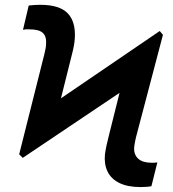

<svg xmlns="http://www.w3.org/2000/svg" viewBox="-20 -757 708 787"><path d="M73.2 -109.9 58.6 -124.5 141.6 -293.9 634.8 -629.9 647.9 -614.3 552.2 -431.6ZM58.6 -124.5 161.6 -534.2Q164.6 -545.9 166.5 -556.2Q168.5 -566.4 168.9 -575.7Q171.4 -607.9 155 -622.6Q138.7 -637.2 97.7 -636.7Q88.9 -637.2 84 -636.5Q79.1 -635.7 74.2 -634.8L97.7 -734.4Q109.4 -735.8 122.6 -736.6Q135.7 -737.3 145 -737.3Q224.1 -737.3 257.6 -702.4Q291 -667.5 286.6 -599.1Q284.7 -571.3 275.4 -536.1L199.7 -233.4ZM556.6 9.8Q502.9 9.8 469 -7.1Q435.1 -23.9 420.7 -54.2Q406.2 -84.5 410.2 -124.5Q412.6 -142.1 417 -162.6Q421.4 -183.1 427.2 -205.1L498.5 -490.2L647.9 -614.3L542 -211.9Q536.1 -190.4 533.2 -174.6Q530.3 -158.7 529.8 -150.4Q528.8 -122.1 547.1 -106Q565.4 -89.8 603 -89.8Q608.4 -89.8 614.3 -90.1Q620.1 -90.3 625 -91.3L600.6 6.3Q590.3 8.3 577.9 9Q565.4 9.8 556.6 9.8Z"/></svg>

Font: Inter Tight SemiBold
Style: Italic
Weight: 600
Italic angle: -9.39999°
Designer: Rasmus Andersson
Foundry: rsms
Version: Version 3.004